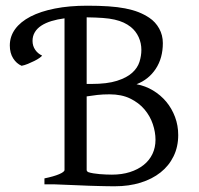

<svg xmlns="http://www.w3.org/2000/svg" viewBox="-20 -650 702 677"><path d="M441.4 -554.7Q429.7 -564 416 -570.3Q402.3 -576.7 384.3 -580.8Q366.2 -585 342.3 -586.7Q318.4 -588.4 285.6 -588.9V-354H302.2Q357.9 -354 392.3 -365Q426.8 -376 445.8 -393.1Q464.8 -410.2 471.7 -431.6Q478.5 -453.1 478.5 -474.1Q478.5 -498 468.8 -519.3Q459 -540.5 441.4 -554.7ZM366.2 -317.4Q342.8 -317.4 323 -315.2Q303.2 -313 285.6 -310.1V-50.8Q285.6 -46.9 290 -43.5Q298.3 -40.5 309.1 -38.8Q319.8 -37.1 331.1 -36.1Q342.3 -35.2 353.5 -34.7Q364.7 -34.2 374.5 -34.2Q409.7 -34.2 438 -43.2Q466.3 -52.2 486.6 -68.4Q506.8 -84.5 517.6 -107.2Q528.3 -129.9 528.3 -157.2Q528.3 -184.1 518.8 -212.4Q509.3 -240.7 489.5 -264.2Q469.7 -287.6 439.2 -302.5Q408.7 -317.4 366.2 -317.4ZM14.6 -489.7Q14.6 -521.5 33.4 -547.4Q52.2 -573.2 87.6 -591.6Q123 -609.9 173.6 -619.9Q224.1 -629.9 287.6 -629.9Q329.1 -629.9 362.1 -627.7Q395 -625.5 421.4 -620.4Q447.8 -615.2 468.3 -607.2Q488.8 -599.1 506.3 -587.4Q528.3 -572.8 541.3 -549.3Q554.2 -525.9 554.2 -498Q554.2 -445.3 529.3 -407.5Q504.4 -369.6 461.4 -353Q492.7 -347.2 519.5 -331.1Q546.4 -314.9 566.2 -291.3Q585.9 -267.6 597.2 -237.5Q608.4 -207.5 608.4 -173.8Q608.4 -132.3 592 -98.9Q575.7 -65.4 546.1 -42Q516.6 -18.6 475.6 -5.9Q434.6 6.8 385.3 6.8Q374.5 6.8 359.6 6.6Q344.7 6.3 327.6 5.9Q310.5 5.4 292.5 4.9Q274.4 4.4 257.3 3.4Q216.8 2 172.4 0H136.7V-21Q169.9 -27.8 188.7 -35.9Q207.5 -43.9 207.5 -50.8V-585.4Q182.1 -582 161.4 -575.7Q140.6 -569.3 125.7 -559.6Q110.8 -549.8 102.8 -536.4Q94.7 -522.9 94.7 -505.9Q94.7 -488.3 104 -474.6Q113.3 -460.9 128.4 -454.1Q127 -451.2 119.4 -445.8Q111.8 -440.4 101.1 -435.1Q90.3 -429.7 78.4 -424.8Q66.4 -419.9 56.2 -418Q38.1 -425.8 26.4 -444.3Q14.6 -462.9 14.6 -489.7Z"/></svg>

Font: Gentium Plus
Style: Regular
Weight: 400
Designer: J. Victor Gaultney, Annie Olsen, Iska Routamaa
Foundry: SIL International
Version: Version 1.510